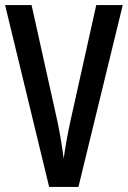

<svg xmlns="http://www.w3.org/2000/svg" viewBox="-20 -734 502 754"><path d="M462 -714H358L256 -256C246 -211 236 -154 230 -111C225 -154 215 -212 206 -255L104 -714H0L173 0H288Z"/></svg>

Font: Noto Sans Armenian ExtraCondensed Medium
Style: Regular
Weight: 500
Width: 2
Designer: Monotype Design Team
Foundry: Monotype Imaging Inc.
Version: Version 2.008